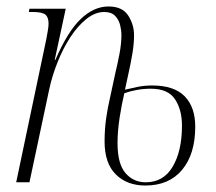

<svg xmlns="http://www.w3.org/2000/svg" viewBox="-20 -563 668 593"><path d="M366 -286Q382 -290 404 -294.5Q426 -299 450 -299Q518 -299 550.5 -265.5Q583 -232 583 -172Q583 -87 542.5 -38.5Q502 10 429 10Q372 10 337.5 -24.5Q303 -59 303 -126Q303 -164 308 -198.5Q313 -233 320 -262L337 -341Q343 -365 349 -396.5Q355 -428 355 -455Q355 -469 351 -485.5Q347 -502 335.5 -514Q324 -526 302 -526Q274 -526 247 -504.5Q220 -483 197.5 -448.5Q175 -414 158 -371.5Q141 -329 132 -287L71 0H30L123 -442Q125 -453 127.5 -467Q130 -481 130 -490Q130 -510 120 -518Q110 -526 81 -526H69L71 -536H183L149 -378H151Q189 -466 229.5 -504.5Q270 -543 315 -543Q358 -543 376 -515Q394 -487 394 -454Q394 -428 389 -398Q384 -368 377 -337ZM430 0Q485 0 513.5 -48.5Q542 -97 542 -175Q542 -224 520.5 -256.5Q499 -289 446 -289Q423 -289 401.5 -285Q380 -281 364 -275Q356 -242 349.5 -200Q343 -158 343 -121Q343 -57 367.5 -28.5Q392 0 430 0Z"/></svg>

Font: Noto Serif Display Condensed ExtraLight
Style: Italic
Weight: 200
Width: 3
Italic angle: -12°
Designer: Monotype Design Team
Foundry: Monotype Imaging Inc.
Version: Version 2.009